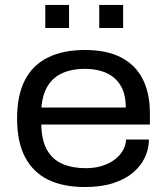

<svg xmlns="http://www.w3.org/2000/svg" viewBox="-20 -740 671 772"><path d="M321.2 12Q233.7 12 173.1 -17.7Q112.5 -47.5 80.6 -108.5Q48.7 -169.5 48.7 -263Q48.7 -357 80.1 -417.8Q111.5 -478.5 172.6 -508.8Q233.6 -539 322 -539Q409.2 -539 467.3 -508.8Q525.3 -478.6 554 -421.7Q582.7 -364.8 582.7 -284.9V-239.3H146Q147.1 -176.5 169 -137.4Q191 -98.3 230.8 -81.1Q270.5 -63.8 325.1 -63.8Q360.9 -63.8 390.2 -73Q419.5 -82.2 440.4 -97.8Q461.3 -113.4 473.7 -134.6Q486 -155.8 487 -178.9H578.9Q578.4 -140.3 562.2 -106.1Q545.9 -72 514.1 -45.3Q482.3 -18.7 434.1 -3.3Q386 12 321.2 12ZM146.5 -307.6H485.8Q485.8 -351.5 472.8 -381Q459.7 -410.6 436.6 -429Q413.5 -447.4 383.6 -455.3Q353.8 -463.2 319.8 -463.2Q269.7 -463.2 231.9 -446.5Q194.1 -429.8 172.6 -395.6Q151.1 -361.3 146.5 -307.6ZM162.1 -627.3V-720.2H257.6V-627.3ZM379 -627.3V-720.2H475.1V-627.3Z"/></svg>

Font: Archivo SemiBold SemiExpanded
Style: Regular
Weight: 600
Width: 6
Version: Version 2.001